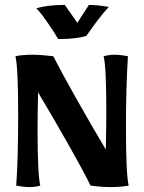

<svg xmlns="http://www.w3.org/2000/svg" viewBox="-20 -756 586 782"><path d="M46 0Q54 -102 54 -292Q54 -478 43 -527Q69 -533 114 -533Q147 -533 197 -527Q228 -466 290.5 -355Q353 -244 411 -147Q413 -247 413 -300Q413 -486 402 -527Q424 -533 446 -533Q470 -533 501 -527Q493 -399 493 -235Q493 -49 504 0Q469 6 433 6Q394 6 349 0Q320 -59 258 -168.5Q196 -278 135 -380Q133 -280 133 -227Q133 -47 144 0Q123 6 100 6Q78 6 46 0ZM128 -722Q173 -736 244 -736L295 -663L342 -736Q375 -736 423 -728Q382 -683 332 -610Q292 -597 217 -597Q199 -628 171 -668Q143 -708 128 -722Z"/></svg>

Font: Mirza
Style: Bold
Weight: 700
Designer: Arabic design by Kourosh Beigpour, Latin design by Eduardo Tunni, engineering by Lasse Fister
Version: Version 1.0010g